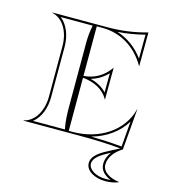

<svg xmlns="http://www.w3.org/2000/svg" viewBox="-120 -730 930 1029"><g transform="rotate(15 345.0 -215.0)"><path d="M278 -12H100.8C141 -43.4 162 -99.6 162 -160V-440C162 -500.8 140 -557.4 100.8 -588H278C271.3 -554.3 268 -524.3 268 -490V-140C268 -94.7 269.2 -56.2 278 -12ZM300 -315V-590H332C435 -590 521.7 -534.5 574 -443H575L576 -630C499.3 -608.7 431.7 -600 352 -600H52V-598C113.6 -584.8 150 -517.2 150 -440V-160C150 -82.8 113.6 -15.2 52 -2V0H352C437.7 0 512.3 1.8 591.4 9.5L550 30.7C497.3 57.7 448 84.3 448 128.7C448 170.1 497.3 199.7 558 199.7C583.9 199.7 606 196.1 630 186.7V184.7C577.8 178.8 536 152.4 536 113.7C536 70.3 567.4 34.6 606 11L625 -217H624C592.4 -89.3 467.2 -10 322 -10H300V-305C361.9 -298.5 415.1 -273.9 443 -223H444L445 -398H444C409.1 -348.3 359.9 -318.9 300 -315ZM341.6 -309.8C376.8 -319.5 407.6 -338.8 432.8 -365.3L432.2 -258.5C407.8 -284.9 376.8 -300.7 341.6 -309.8ZM549.3 44.5C534.1 64.1 524 87.6 524 113.7C524 148.9 552.1 173.6 584.6 186.1C576.1 187.2 567.4 187.7 558 187.7C499.2 187.7 460 159.1 460 128.7C460 95.6 497.5 71.2 549.3 44.5ZM424.3 -11.5C502.4 -33 568.7 -79.9 606.9 -143.9L595.1 -2.2L592.6 -2.4C536.3 -8 481.7 -10.5 424.3 -11.5ZM414.3 -590C464.9 -593.3 512.9 -601.1 563.9 -614.3L563.2 -481.7C524.5 -534.4 473.7 -571.7 414.3 -590Z"/></g></svg>

Font: Sortefax
Style: Medium
Weight: 500
Designer: gluk
Foundry: gluk
Version: Version 0.261